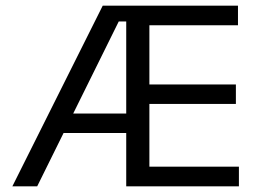

<svg xmlns="http://www.w3.org/2000/svg" viewBox="-20 -659 914 679"><path d="M111.5 0H23.7L343.3 -639H440.5V-583H399.9ZM455.7 -188.7H172.9V-257.6H455.7ZM824.9 0H450.9V-69.7H824.9ZM508.3 0H426.4V-639H508.3ZM814.2 -291.5H473.3V-360.4H814.2ZM821.6 -569.7H450.3V-639H821.6Z"/></svg>

Font: Anek Devanagari Medium
Style: Regular
Weight: 500
Designer: Kailash Malviya (Devanagari) & Yesha Goshar (Latin)
Foundry: Ek Type
Version: Version 1.003